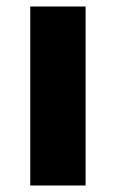

<svg xmlns="http://www.w3.org/2000/svg" viewBox="-20 -570 355 590"><path d="M243 0H73V-550H243Z"/></svg>

Font: Noto Kufi Arabic ExtraBold
Style: Regular
Weight: 800
Designer: Monotype Design Team, David Williams, Khaled Hosny
Foundry: Google LLC
Version: Version 2.109; ttfautohint (v1.8.4.7-5d5b)